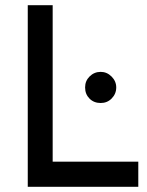

<svg xmlns="http://www.w3.org/2000/svg" viewBox="-20 -720 566 740"><path d="M87 0H513V-97H183V-700H87ZM428 -383Q428 -407 410 -425Q392 -443 368 -443Q343 -443 325 -425Q308 -408 308 -383Q308 -357 325 -340Q342 -323 368 -323Q393 -323 410 -340Q428 -358 428 -383Z"/></svg>

Font: Unageo
Style: Medium
Weight: 500
Designer: Richard Sepsi
Foundry: Richard Sepsi
Version: Version 2.000